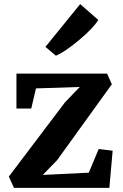

<svg xmlns="http://www.w3.org/2000/svg" viewBox="-20 -914 598 934"><path d="M155 -484 132 -386H60V-556H501L524 -504L258 -135L188 -63L412 -74L460 -189L528 -181L512 0H48L23 -55L296 -416L368 -491ZM201 -686 370 -894 458 -817Q434 -777 364.5 -719Q295 -661 252 -643Z"/></svg>

Font: Koeln Type Serif
Style: Bold
Weight: 700
Designer: Eben Sorkin
Foundry: Eben Sorkin
Version: Version 2.002